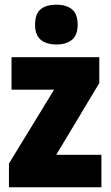

<svg xmlns="http://www.w3.org/2000/svg" viewBox="-20 -796 470 816"><path d="M411 0H18V-101L210 -415H29V-553H402V-443L219 -138H411ZM220 -776Q263 -776 286.5 -756Q310 -736 310 -691Q310 -647 286 -627Q262 -607 220 -607Q177 -607 153 -627Q129 -647 129 -691Q129 -736 152 -756Q175 -776 220 -776Z"/></svg>

Font: Noto Sans Lao UI Cond Blk
Style: Regular
Weight: 900
Width: 3
Designer: Monotype Design Team
Foundry: Monotype Imaging Inc.
Version: Version 2.000; ttfautohint (v1.8.4.7-5d5b)